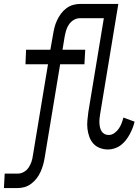

<svg xmlns="http://www.w3.org/2000/svg" viewBox="-93 -755 713 980"><path d="M-73 205 -69 131H-1Q14 131 29 122.5Q44 114 53.5 99.5Q63 85 68 69.5Q73 54 75 38L152 -427H37L40 -501H164L178 -580Q181 -599 185.5 -616.5Q190 -634 198.5 -652Q207 -670 218.5 -685.5Q230 -701 246 -713Q262 -725 280.5 -730Q299 -735 317 -735H511L418 -172Q416 -160 415 -149Q414 -138 414.5 -126.5Q415 -115 417.5 -104.5Q420 -94 425.5 -85Q431 -76 440.5 -71Q450 -66 462 -66Q477 -66 490.5 -75.5Q504 -85 513 -98Q522 -111 527.5 -125.5Q533 -140 537 -155L594 -134Q590 -117 583.5 -100.5Q577 -84 568.5 -68.5Q560 -53 549 -39Q538 -25 523.5 -14Q509 -3 492 2.5Q475 8 458 8Q437 8 417 0.5Q397 -7 383.5 -22Q370 -37 363 -56.5Q356 -76 353.5 -97Q351 -118 353 -140Q355 -162 358 -184L437 -662H314Q298 -662 283 -653Q268 -644 258.5 -629.5Q249 -615 244.5 -599.5Q240 -584 237 -568L226 -501H342L338 -427H214L135 50Q132 69 127 86.5Q122 104 114 122Q106 140 94 155.5Q82 171 66 183Q50 195 32 200Q14 205 -5 205Z"/></svg>

Font: Iosevka Curly Slab Extended
Style: Italic
Weight: 400
Width: 7
Italic angle: -9°
Monospace: yes
Designer: Belleve Invis
Foundry: Belleve Invis
Version: Version 11.1.0; ttfautohint (v1.8.3)